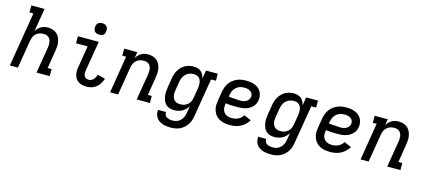

<svg xmlns="http://www.w3.org/2000/svg" viewBox="-67 -1378 4934 2221"><g transform="rotate(15 2400.0 -268.0)"><path d="M36 0 143 -651H96V-735H254L208 -456Q219 -475 234.5 -491Q250 -507 268.5 -518Q287 -529 308 -533.5Q329 -538 349 -538Q378 -538 405 -530Q432 -522 452.5 -505Q473 -488 485.5 -464Q498 -440 503.5 -412.5Q509 -385 507.5 -356.5Q506 -328 501 -299L466 -84H513V0H355L407 -313Q410 -330 410.5 -347Q411 -364 408.5 -380Q406 -396 399 -410.5Q392 -425 380 -435Q368 -445 352 -449.5Q336 -454 319 -454Q303 -454 288 -451Q273 -448 258 -441Q243 -434 230.5 -422.5Q218 -411 209.5 -397.5Q201 -384 196 -368.5Q191 -353 188 -338L132 0Z M958 8Q932 8 908 3.5Q884 -1 863.5 -13Q843 -25 828.5 -44Q814 -63 807.5 -86Q801 -109 801 -134.5Q801 -160 805 -185L848 -446H709V-530H959L899 -171Q896 -154 896.5 -137Q897 -120 904.5 -105.5Q912 -91 926.5 -83.5Q941 -76 958 -76Q973 -76 988.5 -82.5Q1004 -89 1015.5 -101.5Q1027 -114 1034.5 -129Q1042 -144 1046 -159L1138 -136Q1129 -107 1112.5 -79.5Q1096 -52 1071.5 -31.5Q1047 -11 1017 -1.5Q987 8 958 8ZM942 -611Q926 -611 910.5 -616.5Q895 -622 885.5 -634.5Q876 -647 873.5 -663.5Q871 -680 874 -697Q876 -708 882 -719Q888 -730 898 -737Q908 -744 919.5 -746.5Q931 -749 942 -749Q959 -749 974 -743.5Q989 -738 998.5 -725.5Q1008 -713 1010.5 -696.5Q1013 -680 1010 -663Q1009 -652 1003 -641Q997 -630 987 -623Q977 -616 965.5 -613.5Q954 -611 942 -611Z M1236 0 1309 -446H1263V-530H1420L1408 -456Q1419 -475 1434.5 -491Q1450 -507 1468.5 -518Q1487 -529 1508 -533.5Q1529 -538 1549 -538Q1578 -538 1605 -530Q1632 -522 1652.5 -505Q1673 -488 1685.5 -464Q1698 -440 1703.5 -412.5Q1709 -385 1707.5 -356.5Q1706 -328 1701 -299L1666 -84H1713V0H1555L1607 -313Q1610 -330 1610.5 -347Q1611 -364 1608.5 -380Q1606 -396 1599 -410.5Q1592 -425 1580 -435Q1568 -445 1552 -449.5Q1536 -454 1519 -454Q1503 -454 1488 -451Q1473 -448 1458 -441Q1443 -434 1430.5 -422.5Q1418 -411 1409.5 -397.5Q1401 -384 1396 -368.5Q1391 -353 1388 -338L1332 0Z M2018 213Q1993 213 1968 210Q1943 207 1920.5 199.5Q1898 192 1878 178.5Q1858 165 1845 145.5Q1832 126 1826.5 101.5Q1821 77 1825 53H1920Q1919 65 1922 77Q1925 89 1932 98Q1939 107 1949 113Q1959 119 1970 122.5Q1981 126 1993.5 127.5Q2006 129 2018 129Q2043 129 2068 120.5Q2093 112 2111.5 93.5Q2130 75 2140.5 51Q2151 27 2155 2L2169 -82Q2155 -61 2137 -43Q2119 -25 2097 -13.5Q2075 -2 2051 3Q2027 8 2004 8Q1975 8 1949.5 0Q1924 -8 1905 -26Q1886 -44 1876 -69Q1866 -94 1862 -120.5Q1858 -147 1859.5 -175Q1861 -203 1866 -231L1884 -341Q1888 -366 1896 -391Q1904 -416 1917.5 -439Q1931 -462 1950.5 -481.5Q1970 -501 1993.5 -514Q2017 -527 2042.5 -532.5Q2068 -538 2094 -538Q2119 -538 2142 -531.5Q2165 -525 2182.5 -510Q2200 -495 2210.5 -474Q2221 -453 2226 -430L2243 -530H2384V-446H2326L2249 16Q2245 43 2236 69Q2227 95 2211 118.5Q2195 142 2173 161Q2151 180 2125 192Q2099 204 2072 208.5Q2045 213 2018 213ZM2055 -76Q2071 -76 2086.5 -79Q2102 -82 2116.5 -89Q2131 -96 2144 -107Q2157 -118 2165.5 -132Q2174 -146 2179 -161.5Q2184 -177 2187 -192L2205 -302Q2208 -320 2209 -337.5Q2210 -355 2208 -372Q2206 -389 2199.5 -405Q2193 -421 2181 -432.5Q2169 -444 2152.5 -449Q2136 -454 2118 -454Q2101 -454 2084.5 -450.5Q2068 -447 2052.5 -439Q2037 -431 2023.5 -418.5Q2010 -406 2001 -391Q1992 -376 1986.5 -360Q1981 -344 1978 -327L1960 -217Q1957 -200 1956.5 -182.5Q1956 -165 1959.5 -149Q1963 -133 1971 -118.5Q1979 -104 1992 -94Q2005 -84 2021.5 -80Q2038 -76 2055 -76Z M2674 8Q2650 8 2626 5.5Q2602 3 2579.5 -4.5Q2557 -12 2537.5 -24Q2518 -36 2503 -53Q2488 -70 2478.5 -91Q2469 -112 2464 -135Q2459 -158 2460.5 -182.5Q2462 -207 2466 -231L2484 -341Q2489 -368 2498.5 -395Q2508 -422 2524.5 -446Q2541 -470 2564.5 -488.5Q2588 -507 2614.5 -518.5Q2641 -530 2669 -534Q2697 -538 2724 -538Q2751 -538 2777.5 -534Q2804 -530 2827.5 -520.5Q2851 -511 2871 -495Q2891 -479 2903 -456.5Q2915 -434 2919.5 -407.5Q2924 -381 2919 -355Q2916 -332 2905 -310.5Q2894 -289 2876.5 -272Q2859 -255 2838 -243.5Q2817 -232 2794 -226Q2771 -220 2748.5 -218Q2726 -216 2703 -216Q2668 -216 2632 -217Q2596 -218 2561 -224L2560 -217Q2557 -199 2557 -180Q2557 -161 2562.5 -144.5Q2568 -128 2578.5 -114Q2589 -100 2604 -91.5Q2619 -83 2637 -79.5Q2655 -76 2674 -76Q2693 -76 2711.5 -79.5Q2730 -83 2748 -92Q2766 -101 2781 -115Q2796 -129 2806 -146L2892 -108Q2874 -80 2850 -57Q2826 -34 2796.5 -19Q2767 -4 2736 2Q2705 8 2674 8ZM2718 -297Q2729 -297 2740.5 -298Q2752 -299 2763 -302.5Q2774 -306 2784.5 -312Q2795 -318 2803.5 -326.5Q2812 -335 2817.5 -345.5Q2823 -356 2825 -368Q2827 -381 2824.5 -394Q2822 -407 2815 -417.5Q2808 -428 2797.5 -435Q2787 -442 2775 -446.5Q2763 -451 2750 -452.5Q2737 -454 2724 -454Q2707 -454 2689.5 -451.5Q2672 -449 2656 -441Q2640 -433 2626 -420.5Q2612 -408 2602 -393Q2592 -378 2586.5 -361Q2581 -344 2578 -327L2575 -308Q2593 -304 2610.5 -303Q2628 -302 2646 -301Q2664 -300 2682 -298.5Q2700 -297 2718 -297Z M3218 213Q3193 213 3168 210Q3143 207 3120.5 199.5Q3098 192 3078 178.5Q3058 165 3045 145.5Q3032 126 3026.5 101.5Q3021 77 3025 53H3120Q3119 65 3122 77Q3125 89 3132 98Q3139 107 3149 113Q3159 119 3170 122.5Q3181 126 3193.5 127.5Q3206 129 3218 129Q3243 129 3268 120.5Q3293 112 3311.5 93.5Q3330 75 3340.5 51Q3351 27 3355 2L3369 -82Q3355 -61 3337 -43Q3319 -25 3297 -13.5Q3275 -2 3251 3Q3227 8 3204 8Q3175 8 3149.5 0Q3124 -8 3105 -26Q3086 -44 3076 -69Q3066 -94 3062 -120.5Q3058 -147 3059.5 -175Q3061 -203 3066 -231L3084 -341Q3088 -366 3096 -391Q3104 -416 3117.5 -439Q3131 -462 3150.5 -481.5Q3170 -501 3193.5 -514Q3217 -527 3242.5 -532.5Q3268 -538 3294 -538Q3319 -538 3342 -531.5Q3365 -525 3382.5 -510Q3400 -495 3410.5 -474Q3421 -453 3426 -430L3443 -530H3584V-446H3526L3449 16Q3445 43 3436 69Q3427 95 3411 118.5Q3395 142 3373 161Q3351 180 3325 192Q3299 204 3272 208.5Q3245 213 3218 213ZM3255 -76Q3271 -76 3286.5 -79Q3302 -82 3316.5 -89Q3331 -96 3344 -107Q3357 -118 3365.5 -132Q3374 -146 3379 -161.5Q3384 -177 3387 -192L3405 -302Q3408 -320 3409 -337.5Q3410 -355 3408 -372Q3406 -389 3399.5 -405Q3393 -421 3381 -432.5Q3369 -444 3352.5 -449Q3336 -454 3318 -454Q3301 -454 3284.5 -450.5Q3268 -447 3252.5 -439Q3237 -431 3223.5 -418.5Q3210 -406 3201 -391Q3192 -376 3186.5 -360Q3181 -344 3178 -327L3160 -217Q3157 -200 3156.5 -182.5Q3156 -165 3159.5 -149Q3163 -133 3171 -118.5Q3179 -104 3192 -94Q3205 -84 3221.5 -80Q3238 -76 3255 -76Z M3874 8Q3850 8 3826 5.5Q3802 3 3779.5 -4.5Q3757 -12 3737.5 -24Q3718 -36 3703 -53Q3688 -70 3678.5 -91Q3669 -112 3664 -135Q3659 -158 3660.5 -182.5Q3662 -207 3666 -231L3684 -341Q3689 -368 3698.5 -395Q3708 -422 3724.5 -446Q3741 -470 3764.5 -488.5Q3788 -507 3814.5 -518.5Q3841 -530 3869 -534Q3897 -538 3924 -538Q3951 -538 3977.5 -534Q4004 -530 4027.5 -520.5Q4051 -511 4071 -495Q4091 -479 4103 -456.5Q4115 -434 4119.5 -407.5Q4124 -381 4119 -355Q4116 -332 4105 -310.5Q4094 -289 4076.5 -272Q4059 -255 4038 -243.5Q4017 -232 3994 -226Q3971 -220 3948.5 -218Q3926 -216 3903 -216Q3868 -216 3832 -217Q3796 -218 3761 -224L3760 -217Q3757 -199 3757 -180Q3757 -161 3762.5 -144.5Q3768 -128 3778.5 -114Q3789 -100 3804 -91.5Q3819 -83 3837 -79.5Q3855 -76 3874 -76Q3893 -76 3911.5 -79.5Q3930 -83 3948 -92Q3966 -101 3981 -115Q3996 -129 4006 -146L4092 -108Q4074 -80 4050 -57Q4026 -34 3996.5 -19Q3967 -4 3936 2Q3905 8 3874 8ZM3918 -297Q3929 -297 3940.5 -298Q3952 -299 3963 -302.5Q3974 -306 3984.5 -312Q3995 -318 4003.5 -326.5Q4012 -335 4017.5 -345.5Q4023 -356 4025 -368Q4027 -381 4024.5 -394Q4022 -407 4015 -417.5Q4008 -428 3997.5 -435Q3987 -442 3975 -446.5Q3963 -451 3950 -452.5Q3937 -454 3924 -454Q3907 -454 3889.5 -451.5Q3872 -449 3856 -441Q3840 -433 3826 -420.5Q3812 -408 3802 -393Q3792 -378 3786.5 -361Q3781 -344 3778 -327L3775 -308Q3793 -304 3810.5 -303Q3828 -302 3846 -301Q3864 -300 3882 -298.5Q3900 -297 3918 -297Z M4236 0 4309 -446H4263V-530H4420L4408 -456Q4419 -475 4434.5 -491Q4450 -507 4468.5 -518Q4487 -529 4508 -533.5Q4529 -538 4549 -538Q4578 -538 4605 -530Q4632 -522 4652.5 -505Q4673 -488 4685.5 -464Q4698 -440 4703.5 -412.5Q4709 -385 4707.5 -356.5Q4706 -328 4701 -299L4666 -84H4713V0H4555L4607 -313Q4610 -330 4610.5 -347Q4611 -364 4608.5 -380Q4606 -396 4599 -410.5Q4592 -425 4580 -435Q4568 -445 4552 -449.5Q4536 -454 4519 -454Q4503 -454 4488 -451Q4473 -448 4458 -441Q4443 -434 4430.5 -422.5Q4418 -411 4409.5 -397.5Q4401 -384 4396 -368.5Q4391 -353 4388 -338L4332 0Z"/></g></svg>

Font: Iosevka Slab Medium Extended
Style: Italic
Weight: 500
Width: 7
Italic angle: -9°
Monospace: yes
Designer: Belleve Invis
Foundry: Belleve Invis
Version: Version 11.1.0; ttfautohint (v1.8.3)